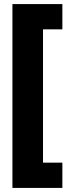

<svg xmlns="http://www.w3.org/2000/svg" viewBox="-20 -754 343 942"><path d="M286 168V44H191V-610H286V-734H41V168Z"/></svg>

Font: Noto Sans Myanmar UI ExtraCondensed Black
Style: Regular
Weight: 900
Width: 2
Designer: Monotype Design Team
Foundry: Monotype Imaging Inc.
Version: Version 2.103